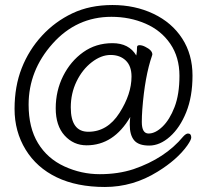

<svg xmlns="http://www.w3.org/2000/svg" viewBox="-20 -730 824 765"><path d="M499 -264Q433 -151 325 -151Q273 -151 237.5 -190Q202 -229 202 -298.5Q202 -368 231.5 -427Q261 -486 311.5 -522Q362 -558 428 -558Q494 -558 523 -509Q526 -524 526 -542Q526 -550 536 -550Q546 -550 558 -544Q587 -530 587 -513L586 -509Q557 -426 547 -294Q545 -266 545 -244Q545 -198 572 -198Q599 -198 627.5 -225.5Q656 -253 675.5 -303.5Q695 -354 695 -428Q695 -502 658.5 -555.5Q622 -609 559.5 -636Q497 -663 424 -663Q285 -663 189.5 -556Q94 -449 94 -313Q94 -221 131.5 -159.5Q169 -98 236.5 -67Q304 -36 377.5 -36Q451 -36 512 -56Q638 -99 710 -186Q721 -198 729 -198Q742 -198 742 -182Q742 -173 726 -150Q686 -94 608 -46Q510 15 398 15Q286 15 206 -23.5Q126 -62 82 -134Q38 -206 38 -296Q38 -386 66.5 -458.5Q95 -531 147 -587.5Q199 -644 268.5 -677Q338 -710 428 -710Q518 -710 591.5 -675Q665 -640 706 -576.5Q747 -513 747 -429Q747 -345 722 -283Q697 -221 657 -185.5Q617 -150 574.5 -150Q532 -150 514.5 -171Q497 -192 497 -233Q497 -248 499 -264ZM262 -302Q262 -205 332 -205Q408 -205 456 -280Q504 -355 504 -425Q504 -467 481 -489Q458 -511 420.5 -511Q383 -511 345.5 -482Q308 -453 285 -405.5Q262 -358 262 -302Z"/></svg>

Font: LXGW WenKai Lite Light
Style: Regular
Weight: 300
Designer: LXGW / Fontworks Inc.
Foundry: LXGW / Fontworks Inc.
Version: Version 1.511; March 25, 2025